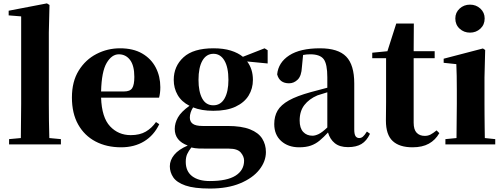

<svg xmlns="http://www.w3.org/2000/svg" viewBox="-20 -846 2951 1125"><path d="M101.1 0H33.2V-30.8L102.1 -37.1L104 -237.8V-750L30.8 -755.9V-783.2L254.9 -826.2L270 -816.9L266.1 -655.8V-237.8Q266.1 -189.5 266.8 -137.7Q267.6 -85.9 269 -37.1L336.9 -30.8V0Z M689.5 17.1Q604.5 17.1 539.6 -17.1Q474.6 -51.3 438 -116.5Q401.4 -181.6 401.4 -274.9Q401.4 -368.2 441.2 -432.4Q481 -496.6 545.4 -529.8Q609.9 -563 683.1 -563Q760.7 -563 813.2 -532.5Q865.7 -502 892.6 -450.2Q919.4 -398.4 919.4 -335Q919.4 -300.8 912.1 -273.9H572.3Q576.2 -157.7 624.8 -106Q673.3 -54.2 746.1 -54.2Q799.3 -54.2 834.5 -75Q869.6 -95.7 894 -130.9L913.1 -118.2Q881.8 -52.7 824.5 -17.8Q767.1 17.1 689.5 17.1ZM572.3 -310.1H707Q741.7 -310.1 754.4 -329.3Q767.1 -348.6 767.1 -395Q767.1 -461.9 741.9 -494.9Q716.8 -527.8 676.3 -527.8Q634.8 -527.8 605 -477.3Q575.2 -426.8 572.3 -310.1Z M1230 -229Q1272.9 -229 1295.7 -269Q1318.4 -309.1 1318.4 -377.9Q1318.4 -451.7 1294.9 -491.2Q1271.5 -530.8 1231 -530.8Q1189 -530.8 1166 -490.7Q1143.1 -450.7 1143.1 -377.9Q1143.1 -309.1 1164.8 -269Q1186.5 -229 1230 -229ZM1230 -196.8Q1160.2 -196.8 1111.3 -216.8Q1092.3 -186.5 1092.3 -157.2Q1092.3 -132.8 1109.9 -120.4Q1127.4 -107.9 1167 -107.9H1313Q1395.5 -107.9 1445.1 -88.1Q1494.6 -68.4 1516.4 -33.7Q1538.1 1 1538.1 44.9Q1538.1 99.6 1499.5 148.4Q1460.9 197.3 1387.5 228Q1314 258.8 1210 258.8Q1117.7 258.8 1066.7 241Q1015.6 223.1 995.4 193.4Q975.1 163.6 975.1 127.9Q975.1 92.8 1001 61Q1026.9 29.3 1080.1 6.8Q1003.9 -21 1003.9 -90.8Q1003.9 -124.5 1022.7 -158Q1041.5 -191.4 1090.3 -226.1Q1043.5 -250 1020.8 -289.6Q998 -329.1 998 -377.9Q998 -458 1055.4 -510.5Q1112.8 -563 1231 -563Q1289.6 -563 1332.5 -549.6Q1375.5 -536.1 1403.3 -513.2L1530.3 -563L1548.3 -551.8V-474.1L1428.2 -485.8Q1461.9 -441.4 1461.9 -377.9Q1461.9 -327.1 1436.8 -286.1Q1411.6 -245.1 1360.1 -220.9Q1308.6 -196.8 1230 -196.8ZM1101.1 18.1Q1085.4 38.1 1076.9 56.6Q1068.4 75.2 1068.4 102.1Q1068.4 157.7 1105.7 186.3Q1143.1 214.8 1209 214.8Q1310.5 214.8 1360.4 183.1Q1410.2 151.4 1410.2 95.2Q1410.2 70.8 1390.9 47.9Q1371.6 24.9 1321.3 24.9H1210Q1169.4 24.9 1145.5 24.2Q1121.6 23.4 1101.1 18.1Z M2019 16.1Q1970.2 16.1 1941.7 -7.1Q1913.1 -30.3 1901.9 -69.8Q1876.5 -42 1853 -22.5Q1829.6 -2.9 1801.3 7.1Q1772.9 17.1 1732.9 17.1Q1668.5 17.1 1627.7 -19.5Q1586.9 -56.2 1586.9 -119.1Q1586.9 -164.6 1606.4 -198Q1626 -231.4 1672.6 -257.6Q1719.2 -283.7 1800.8 -306.2L1897.9 -332V-393.1Q1897.9 -471.2 1876.5 -499.5Q1855 -527.8 1797.9 -527.8Q1775.9 -527.8 1755.9 -523.9L1749 -453.1Q1746.6 -401.4 1724.4 -379.6Q1702.1 -357.9 1673.8 -357.9Q1617.7 -357.9 1604 -410.2Q1610.8 -480 1674.8 -521.5Q1738.8 -563 1855 -563Q1961.4 -563 2008.5 -514.4Q2055.7 -465.8 2055.7 -356.9V-87.9Q2055.7 -59.6 2063.2 -48.3Q2070.8 -37.1 2085 -37.1Q2096.2 -37.1 2106 -44.9Q2115.7 -52.7 2129.9 -75.2L2147.9 -62Q2128.4 -20.5 2097.9 -2.2Q2067.4 16.1 2019 16.1ZM1897.9 -99.1V-305.2Q1880.4 -299.8 1865.5 -295.2Q1850.6 -290.5 1839.8 -287.1Q1791 -266.1 1763.4 -230.5Q1735.8 -194.8 1735.8 -140.1Q1735.8 -95.2 1756.6 -73Q1777.3 -50.8 1811 -50.8Q1826.7 -50.8 1846.9 -60.3Q1867.2 -69.8 1897.9 -99.1Z M2397 17.1Q2320.3 17.1 2280.8 -19.8Q2241.2 -56.6 2241.2 -139.2Q2241.2 -168.9 2241.7 -193.6Q2242.2 -218.3 2242.2 -249V-504.9H2161.1V-537.1L2250 -545.9L2301.8 -708H2404.8L2403.8 -545.9H2526.9V-504.9H2403.8V-127Q2403.8 -86.4 2421.4 -68.1Q2439 -49.8 2468.8 -49.8Q2487.8 -49.8 2502.7 -57.6Q2517.6 -65.4 2538.1 -82L2554.2 -65.9Q2531.2 -25.4 2492.9 -4.2Q2454.6 17.1 2397 17.1Z M2733.9 -654.8Q2698.2 -654.8 2673.1 -678Q2647.9 -701.2 2647.9 -737.8Q2647.9 -772.5 2673.1 -795.7Q2698.2 -818.8 2733.9 -818.8Q2769.5 -818.8 2794.7 -795.7Q2819.8 -772.5 2819.8 -737.8Q2819.8 -701.2 2794.7 -678Q2769.5 -654.8 2733.9 -654.8ZM2653.8 0H2589.8V-30.8L2654.8 -37.1L2656.7 -237.8V-317.9Q2656.7 -367.7 2656 -401.1Q2655.3 -434.6 2653.8 -470.2L2579.6 -478V-502L2809.6 -562L2822.8 -553.2L2818.8 -392.1V-237.8Q2818.8 -210 2819.1 -174.1Q2819.3 -138.2 2819.8 -102.1Q2820.3 -65.9 2820.8 -37.1L2881.8 -30.8V0Z"/></svg>

Font: Source Han Serif TW Heavy
Style: Regular
Weight: 900
Designer: Ryoko NISHIZUKA Ë•øÂ°öÊ∂ºÂ≠ê (kana & ideographs); Frank Grie√ühammer (Latin, Greek & Cyrillic); Wenlong ZHANG Âº†ÊñáÈæô 
Foundry: Adobe
Version: Version 2.003;hotconv 1.1.1;makeotfexe 2.6.0